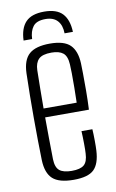

<svg xmlns="http://www.w3.org/2000/svg" viewBox="-86 -797 515 851"><g transform="rotate(-10 171.0 -371.5)"><path d="M175 -750.5Q231.5 -750.5 257.5 -722.5Q283.5 -694.5 285.5 -640H248Q247.5 -676.5 229.2 -696.8Q211 -717 175 -717Q135 -717 119 -695.8Q103 -674.5 102 -640H63.5Q65.5 -695 92 -722.8Q118.5 -750.5 175 -750.5ZM176 6.5Q110 6.5 81.5 -19.5Q53 -45.5 51 -104Q50 -145 49.2 -193.2Q48.5 -241.5 48.5 -292.5Q48.5 -343.5 49 -395.2Q49.5 -447 51 -495Q53 -555 82.5 -580.8Q112 -606.5 175.5 -606.5Q239.5 -606.5 266.8 -579.5Q294 -552.5 296.5 -497Q297 -485.5 297.5 -451.5Q298 -417.5 297.8 -373.2Q297.5 -329 295.5 -288H98.5Q98.5 -241.5 99.2 -194Q100 -146.5 100.5 -99.5Q101.5 -62.5 119 -48.2Q136.5 -34 174 -34Q212.5 -34 229.2 -48.2Q246 -62.5 247.5 -99.5Q248.5 -114.5 248.2 -143.5Q248 -172.5 246.5 -200H295.5Q297 -178.5 297.2 -149.2Q297.5 -120 296.5 -104Q293.5 -45 267.2 -19.2Q241 6.5 176 6.5ZM98.5 -328H247.5Q248.5 -361.5 248.8 -396.8Q249 -432 248.8 -460Q248.5 -488 247.5 -500Q245.5 -537.5 227.8 -551.8Q210 -566 175.5 -566Q134.5 -566 118 -549.5Q101.5 -533 100.5 -500Q100 -459 99.2 -416Q98.5 -373 98.5 -328Z"/></g></svg>

Font: Big Shoulders Text Thin ExtraLight
Style: Regular
Weight: 250
Version: Version 2.002